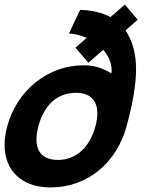

<svg xmlns="http://www.w3.org/2000/svg" viewBox="-27 -803 648 838"><path d="M531.8 -652C528.6 -658.5 524.7 -664.5 520.6 -670L574.2 -717L517.9 -783L455.3 -728.5C419.4 -747.5 375.3 -758.5 322.7 -760L274.1 -657C301.6 -655 327.7 -648 351.4 -637.5L302.5 -595L358.9 -529L423.5 -585.5C446.4 -559.5 460.3 -528.6 460.3 -496.3C460.3 -491.9 460.1 -487.5 459.5 -483C413.5 -509 380.9 -518 336.9 -518C182.9 -518 46.7 -409 4.4 -251C-3.3 -222.5 -7 -195.6 -7 -170.6C-7 -58 68 15 194.1 15C353.1 15 482.2 -90 526.4 -255C553.4 -355.5 566.8 -434.8 566.8 -500.1C566.8 -560.9 555.2 -609.6 531.8 -652ZM226.2 -105C164.5 -105 132.1 -136.6 132.1 -194.2C132.1 -211.2 134.9 -230.6 140.6 -252C165.8 -346 223.8 -398 304.8 -398C365.3 -398 397.8 -365.5 397.8 -307.9C397.8 -291.3 395.1 -272.6 389.6 -252C364.7 -159 304.2 -105 226.2 -105Z"/></svg>

Font: Manrope
Style: ExtraBoldItalic
Weight: 800
Italic angle: -15°
Designer: Mikhail Sharanda
Foundry: Mikhail Sharanda
Version: Version 4.502;hotconv 1.0.109;makeotfexe 2.5.65596